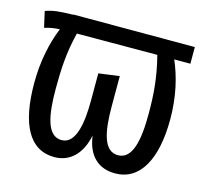

<svg xmlns="http://www.w3.org/2000/svg" viewBox="-84 -620 768 724"><g transform="rotate(15 300.0 -258.0)"><path d="M591 -527H171H166H117V-526C60 -525 37 -522 9 -512L23 -450C47 -457 61 -459 82 -460C58 -401 41 -327 41 -240C41 -78 89 11 186 11C247 11 290 -31 305 -105C315 -28 358 11 423 11C520 11 572 -83 572 -240C572 -328 554 -402 528 -462H591ZM488 -239C488 -133 472 -58 416 -58C361 -58 346 -129 346 -230V-348L265 -337V-231C265 -141 251 -58 196 -58C140 -58 125 -133 125 -239C125 -314 128 -380 148 -461L462 -462C483 -380 488 -315 488 -239Z"/></g></svg>

Font: FiraMono Nerd Font
Style: Regular
Weight: 400
Designer: Carrois Corporate & Edenspiekermann AG
Foundry: Carrois Corporate GbR & Edenspiekermann AG
Version: Version 003.206;Nerd Fonts 3.3.0